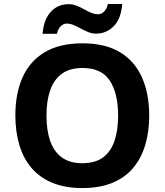

<svg xmlns="http://www.w3.org/2000/svg" viewBox="-20 -945 836 975"><path d="M737.7 -358Q737.7 -275 717.2 -207.5Q696.7 -140 655.2 -91Q613.7 -42 549.2 -16Q484.8 10 397.9 10Q310.9 10 246.5 -16.5Q182 -43 140.5 -91.5Q99 -140 78.5 -208Q58 -276 58 -359Q58 -470 94.5 -552Q131 -634 206.5 -679.5Q282 -725 398.9 -725Q514.7 -725 589.7 -679.5Q664.7 -634 701.2 -551.5Q737.7 -469 737.7 -358ZM216 -358Q216 -282.8 235.1 -228.6Q254.2 -174.4 294.4 -145.3Q334.6 -116.2 397.9 -116.2Q463.1 -116.2 502.8 -145.3Q542.5 -174.4 561.1 -228.6Q579.8 -282.8 579.8 -358Q579.8 -471.4 537.5 -535.6Q495.3 -599.8 398.9 -599.8Q334.6 -599.8 294.4 -570.7Q254.2 -541.6 235.1 -487.4Q216 -433.2 216 -358ZM196.2 -773.2Q199.2 -812 210.6 -840.5Q222.1 -868.9 240 -887.3Q258 -905.8 280.4 -914.8Q302.9 -923.8 328.8 -923.8Q348.9 -923.8 368.4 -916.3Q387.9 -908.8 406.4 -898.3Q424.9 -887.7 442.9 -880.2Q460.9 -872.7 478.9 -872.7Q494 -872.7 508 -885.7Q521.9 -898.8 528 -924.8H600.6Q594.6 -848.1 556.7 -811.1Q518.9 -774.2 468 -774.2Q448 -774.2 428.9 -781.7Q409.9 -789.2 390.9 -799.7Q371.9 -810.2 353.9 -817.8Q335.9 -825.3 317.9 -825.3Q302.8 -825.3 288.8 -812.3Q274.9 -799.2 268.8 -773.2Z"/></svg>

Font: Noto Sans Hebrew
Style: Regular
Weight: 400
Designer: Monotype Design Team
Foundry: Monotype Imaging Inc.
Version: Version 2.003;January 10, 2023;FontCreator 14.0.0.2877 64-bi